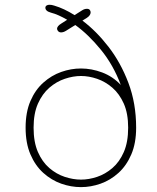

<svg xmlns="http://www.w3.org/2000/svg" viewBox="-20 -775 659 806"><path d="M320 10.5Q278 10.5 237 -4Q196 -18.5 162 -49Q128 -79.5 107.8 -126.8Q87.5 -174 87.5 -239Q87.5 -304 107.8 -351Q128 -398 162 -428.2Q196 -458.5 237 -473Q278 -487.5 320 -487.5Q364.5 -487.5 409 -470.8Q453.5 -454 487 -418.5Q456 -502 403.5 -566.2Q351 -630.5 296 -670L257.5 -646Q252 -642.5 246.8 -640.8Q241.5 -639 236.5 -639Q229 -639 224.2 -644Q219.5 -649 219.5 -654.5Q219.5 -659.5 223.8 -665Q228 -670.5 237 -676L262 -692Q244 -702.5 226.8 -710.2Q209.5 -718 193.5 -722Q181 -725.5 175.8 -730.8Q170.5 -736 170.5 -742.5Q170.5 -748.5 175.5 -751.8Q180.5 -755 187 -755Q192 -755 197 -754.2Q202 -753.5 207.5 -751.5Q248.5 -739.5 293 -711.5L324.5 -731.5Q330 -735 335 -736.5Q340 -738 345 -738Q353 -738 356.8 -733.5Q360.5 -729 360.5 -723Q360.5 -717.5 356.8 -711.5Q353 -705.5 344.5 -700L326 -688.5Q383.5 -645.5 435 -579.2Q486.5 -513 519 -427.2Q551.5 -341.5 551.5 -239Q551.5 -174 531.2 -126.8Q511 -79.5 477.2 -49Q443.5 -18.5 402.5 -4Q361.5 10.5 320 10.5ZM121 -239Q121 -178.5 139.2 -136.8Q157.5 -95 187.2 -69.5Q217 -44 252 -32.5Q287 -21 320 -21Q353 -21 387.5 -32.5Q422 -44 451.8 -69.5Q481.5 -95 499.8 -136.8Q518 -178.5 518 -239Q518 -298.5 499.8 -339.8Q481.5 -381 451.8 -406.8Q422 -432.5 387.5 -444.2Q353 -456 320 -456Q287 -456 252 -444.2Q217 -432.5 187.2 -406.8Q157.5 -381 139.2 -339.8Q121 -298.5 121 -239Z"/></svg>

Font: Sono Monospace ExtraLight
Style: Regular
Weight: 250
Version: Version 2.112